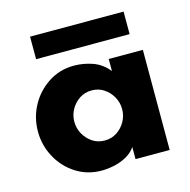

<svg xmlns="http://www.w3.org/2000/svg" viewBox="-95 -711 806 815"><g transform="rotate(-15 307.5 -304.0)"><path d="M254 10Q192 10 142 -22Q92 -54 63.5 -106.7Q35 -159.5 35 -219.7Q35 -281 63.4 -333.3Q91.8 -385.6 141.9 -418.3Q192 -451 254 -451Q296 -451 336 -437Q376 -423 405 -387V-440H555V0H405V-53Q390 -31 365 -17Q340 -3 311 3.5Q282 10 254 10ZM299.9 -110Q330 -110 353.5 -125.5Q377 -141 391 -165.9Q405 -190.9 405 -219.6Q405 -249 391 -274Q377 -299 353.6 -314.5Q330.2 -330 300.1 -330Q270 -330 246.5 -314.5Q223 -299 209 -274.2Q195 -249.5 195 -219.9Q195 -191 209 -166Q223 -141 246.4 -125.5Q269.8 -110 299.9 -110ZM107 -519V-618H518V-519Z"/></g></svg>

Font: Teachers
Style: Regular
Weight: 400
Designer: Alfredo Marco Pradil, Chank Diesel
Version: Version 1.001